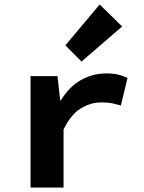

<svg xmlns="http://www.w3.org/2000/svg" viewBox="-20 -835 640 855"><path d="M116 0V-496H236L248 -388H251Q288 -449 340.5 -478.5Q393 -508 452 -508Q485 -508 505.5 -503Q526 -498 548 -488L518 -365Q495 -372 476.5 -375.5Q458 -379 430 -379Q384 -379 339.5 -352Q295 -325 263 -258V0ZM343 -561 271 -633 424 -815 524 -717Z"/></svg>

Font: Source Code Pro ExtraLight
Style: Bold
Weight: 700
Monospace: yes
Version: Version 1.018;hotconv 1.0.116;makeotfexe 2.5.65601